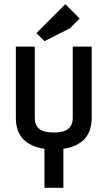

<svg xmlns="http://www.w3.org/2000/svg" viewBox="-20 -891 510 911"><path d="M280.8 -185.1V0H190.9V-185.1Q55.2 -205.1 55.2 -332V-669.9H145V-332Q145 -296.9 166.5 -279.5Q188 -262.2 234.9 -262.2Q282.2 -262.2 303.7 -279.5Q325.2 -296.9 325.2 -332V-669.9H415V-332Q415 -205.1 280.8 -185.1ZM357.9 -803.2 312 -756.8 190.9 -695.8 152.8 -733.9 290 -871.1Z"/></svg>

Font: Unica One
Style: Bold
Weight: 400
Designer: Eduardo Rodriguez Tunni
Foundry: Eduardo Rodriguez Tunni
Version: Version 1.001